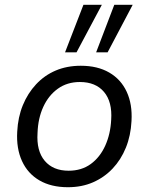

<svg xmlns="http://www.w3.org/2000/svg" viewBox="-20 -774 622 803"><path d="M264 9Q194 9 145 -19.5Q96 -48 72 -100.5Q48 -153 52 -223Q55 -284 75.5 -334Q96 -384 131 -421.5Q166 -459 213 -479Q260 -499 318 -499Q388 -499 437 -470.5Q486 -442 510 -390Q534 -338 530 -268Q527 -207 506.5 -156.5Q486 -106 451 -69Q416 -32 369 -11.5Q322 9 264 9ZM267 -60Q321 -60 359.5 -88Q398 -116 420 -164.5Q442 -213 445 -273Q450 -348 415 -389.5Q380 -431 314 -431Q261 -431 222 -403Q183 -375 161 -327Q139 -279 137 -218Q132 -143 167 -101.5Q202 -60 267 -60ZM382 -555 458 -754H535L430 -555ZM252 -555 329 -754H406L300 -555Z"/></svg>

Font: Nunito Sans 10pt
Style: Italic
Weight: 400
Italic angle: -9°
Designer: Vernon Adams
Foundry: Vernon Adams
Version: Version 3.101;gftools[0.9.27]